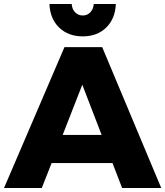

<svg xmlns="http://www.w3.org/2000/svg" viewBox="-25 -936 823 956"><path d="M387.2 -754.9Q314.9 -754.9 269.5 -798.8Q224.1 -842.8 221.2 -916H332Q333.5 -890.6 348.9 -874.8Q364.3 -858.9 387.2 -858.9Q409.7 -858.9 424.8 -874.8Q439.9 -890.6 441.9 -916H551.8Q548.8 -842.8 503.9 -798.8Q459 -754.9 387.2 -754.9ZM583 0 535.2 -124H231.9L183.1 0H-4.9L295.9 -701.2H483.9L777.8 0ZM287.1 -264.2H481L384.8 -514.2Z"/></svg>

Font: Montserrat-Arabic
Style: Bold
Weight: 700
Designer: Mohamed Gaber
Foundry: Kief Type Foundry
Version: Version 5.008;PS 005.008;hotconv 1.0.88;makeotf.lib2.5.64775